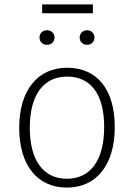

<svg xmlns="http://www.w3.org/2000/svg" viewBox="-20 -839 607 870"><path d="M401 -779V-819H171V-779ZM193 -702C173 -702 159 -688 159 -669C159 -650 173 -636 193 -636C213 -636 227 -650 227 -669C227 -688 213 -702 193 -702ZM375 -702C355 -702 341 -688 341 -669C341 -650 355 -636 375 -636C394 -636 408 -650 408 -669C408 -688 394 -702 375 -702ZM284 -532C151 -532 67 -430 67 -260C67 -92 148 11 283 11C417 11 500 -92 500 -263C500 -435 419 -532 284 -532ZM284 -492C390 -492 452 -414 452 -263C452 -109 387 -29 283 -29C178 -29 115 -110 115 -260C115 -414 181 -492 284 -492Z"/></svg>

Font: Fira Sans ExtraLight
Style: Regular
Weight: 200
Designer: bBox Type GmbH & Carrois Corporate GbR & Edenspiekermann AG
Foundry: bBox Type GmbH & Carrois Corporate GbR & Edenspiekermann AG
Version: Version 4.300;PS 004.300;hotconv 1.0.88;makeotf.lib2.5.64775